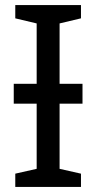

<svg xmlns="http://www.w3.org/2000/svg" viewBox="-20 -734 379 754"><path d="M34 -405H124V-642L40 -662V-714H298V-662L214 -642V-405H304V-327H214V-71L298 -52V0H40V-52L124 -71V-327H34Z"/></svg>

Font: BC Sans
Style: Regular
Weight: 400
Designer: Monotype Design Team
Province of B.C.
Foundry: Monotype Imaging Inc.
Version: Version 2.000;GOOG;noto-source:20170915:90ef993387c0